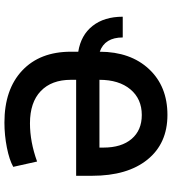

<svg xmlns="http://www.w3.org/2000/svg" viewBox="26 -804 788 881"><g transform="rotate(90 420.5 -363.0)"><path d="M56.2 -531.7H151.4Q151.4 -449.2 216.8 -426.3Q217.3 -567.4 296.4 -652.1Q375.5 -736.8 506.8 -736.8Q637.7 -736.8 711.9 -645Q786.1 -553.2 786.1 -391.1V-317.9H345.7V-293.9Q345.7 -205.1 397.5 -155.5Q449.2 -106 545.4 -106Q630.4 -106 720.7 -138.7L745.1 -29.3Q712.9 -11.2 656.2 0Q599.6 11.2 542 11.2Q390.1 11.2 303.5 -70.1Q216.8 -151.4 216.8 -293.9V-327.6Q140.6 -339.8 98.4 -393.3Q56.2 -446.8 56.2 -531.7ZM345.7 -424.8H656.7V-443.4Q656.7 -525.9 616.9 -572.5Q577.1 -619.1 507.3 -619.1Q433.1 -619.1 389.4 -566.7Q345.7 -514.2 345.7 -424.8Z"/></g></svg>

Font: Interop SemBd
Style: Regular
Weight: 600
Designer: Rasmus Andersson, Google, Jang Haemin
Foundry: jhaemin
Version: Version 1.007